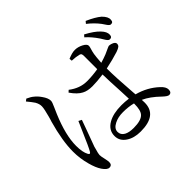

<svg xmlns="http://www.w3.org/2000/svg" viewBox="-187 -1068 1374 1374"><g transform="rotate(-45 500.0 -381.5)"><path d="M205.1 49.8Q183.6 49.8 158.2 12.7Q135.7 -20.5 120.1 -79.1Q101.6 -146.5 101.6 -215.8Q101.6 -324.2 144.5 -476.6Q147.5 -484.4 148.4 -488.3Q151.4 -498 156.2 -515.6Q172.9 -576.2 173.8 -601.6Q174.8 -626 159.2 -653.3Q146.5 -672.9 117.2 -708L133.8 -720.7L135.7 -719.7Q166 -706.1 182.6 -691.4Q203.1 -675.8 222.7 -647.5Q248 -612.3 248 -585Q248 -571.3 231.4 -536.1Q218.8 -507.8 210 -487.3Q146.5 -336.9 146.5 -229.5Q146.5 -165 165 -130.9Q175.8 -110.4 187.5 -130.9Q202.1 -154.3 258.8 -286.1Q278.3 -330.1 284.2 -343.8L307.6 -332Q300.8 -313.5 281.2 -258.8Q242.2 -154.3 234.4 -131.8Q232.4 -126 230.5 -116.2Q218.8 -77.1 218.8 -64.5Q218.8 -48.8 226.6 -17.6Q232.4 8.8 232.4 19.5Q232.4 49.8 205.1 49.8ZM546.9 25.4Q479.5 25.4 436.5 -3.9Q390.6 -34.2 390.6 -85Q390.6 -144.5 447.3 -176.8Q498 -206.1 582 -206.1Q616.2 -206.1 652.3 -201.2Q651.4 -222.7 649.4 -272.5Q642.6 -398.4 641.6 -457Q575.2 -448.2 531.2 -448.2Q482.4 -448.2 452.1 -464.8Q415 -483.4 377.9 -537.1L392.6 -550.8Q457 -501 529.3 -501Q585 -501 641.6 -510.7Q640.6 -544.9 641.6 -614.3Q641.6 -634.8 641.6 -641.6Q641.6 -658.2 638.2 -664.6Q634.8 -670.9 624 -673.8Q596.7 -680.7 555.7 -682.6L553.7 -703.1Q596.7 -721.7 625 -721.7Q656.2 -721.7 687 -705.6Q717.8 -689.5 717.8 -671.9Q717.8 -662.1 712.9 -647.5Q706.1 -626 702.1 -603.5Q698.2 -580.1 694.3 -522.5Q728.5 -532.2 757.8 -543.9Q776.4 -551.8 798.8 -562.5Q815.4 -570.3 820.3 -570.3Q837.9 -569.3 853.5 -561.5Q871.1 -552.7 871.1 -539.1Q871.1 -525.4 861.3 -517.1Q851.6 -508.8 826.2 -500Q767.6 -481.4 693.4 -465.8Q693.4 -375 706.1 -211.9Q707 -196.3 708 -189.5Q802.7 -164.1 869.1 -101.6Q900.4 -73.2 900.4 -46.9Q900.4 -15.6 875 -15.6Q861.3 -15.6 832 -43L830.1 -44.9Q768.6 -104.5 711.9 -129.9Q712.9 -119.1 712.9 -101.6Q712.9 25.4 546.9 25.4ZM529.3 -28.3Q604.5 -28.3 631.8 -57.6Q654.3 -82 654.3 -146.5V-151.4Q609.4 -163.1 553.7 -163.1Q503.9 -163.1 467.8 -144.5Q426.8 -124 426.8 -90.8Q426.8 -59.6 456.1 -43Q482.4 -28.3 529.3 -28.3ZM854.5 -597.7Q842.8 -598.6 826.2 -627Q818.4 -641.6 812.5 -649.4Q776.4 -703.1 737.3 -737.3L751 -752.9Q819.3 -716.8 850.6 -682.6Q881.8 -650.4 879.9 -621.1Q878.9 -595.7 854.5 -597.7ZM936.5 -668Q924.8 -668.9 908.2 -695.3Q899.4 -709 893.6 -716.8Q860.4 -760.7 813.5 -796.9L827.1 -813.5Q895.5 -783.2 929.7 -753.9Q963.9 -719.7 960.9 -692.4Q960.9 -666 936.5 -668Z"/></g></svg>

Font: Bpmf Zihi Only R
Style: R
Weight: 400
Foundry: But Ko
Version: Version 1.320